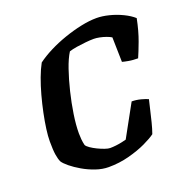

<svg xmlns="http://www.w3.org/2000/svg" viewBox="-128 -839 931 958"><g transform="rotate(-20 337.0 -360.0)"><path d="M289 0Q256 0 221 -12Q186 -24 155 -42Q124 -60 101.5 -78.5Q79 -97 71 -110Q64 -125 60 -150Q56 -175 56 -221Q56 -248 61 -285.5Q66 -323 75 -366.5Q84 -410 96 -454Q108 -498 122.5 -537Q137 -576 153 -605Q184 -628 224.5 -648.5Q265 -669 311 -685Q357 -701 402 -710.5Q447 -720 485 -720Q515 -720 551 -711Q587 -702 620 -686Q653 -670 674 -651Q661 -586 642.5 -536.5Q624 -487 612 -460Q584 -460 562 -464Q540 -468 530 -471L527 -602Q518 -608 501.5 -614Q485 -620 467.5 -623.5Q450 -627 437 -627Q417 -627 393 -624.5Q369 -622 345.5 -618.5Q322 -615 304 -609Q285 -579 268 -529.5Q251 -480 237 -422.5Q223 -365 214.5 -309Q206 -253 206 -209Q206 -195 207.5 -178Q209 -161 213 -145Q217 -137 231.5 -127Q246 -117 264.5 -108Q283 -99 300.5 -93Q318 -87 328 -87Q342 -87 359.5 -89Q377 -91 392.5 -94.5Q408 -98 415 -100L508 -269Q532 -269 556.5 -262.5Q581 -256 593 -250Q588 -230 581 -199.5Q574 -169 566 -137Q558 -105 549 -80Q529 -65 490 -46.5Q451 -28 398.5 -14Q346 0 289 0Z"/></g></svg>

Font: Texturina 12pt ExtraBold
Style: Italic
Weight: 800
Italic angle: -11°
Designer: Guillermo Torres Carreño
Foundry: Omnibus-Type
Version: Version 1.002